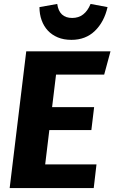

<svg xmlns="http://www.w3.org/2000/svg" viewBox="-20 -953 580 973"><path d="M264 -575 244 -410H457L443 -294H230L209 -120H469L455 0H29L113 -693H540L508 -575ZM342 -751Q303 -751 273 -763.5Q243 -776 222.5 -798Q202 -820 191 -850.5Q180 -881 180 -917L270 -933Q280 -862 346 -862Q410 -862 439 -933L525 -917Q508 -842 461 -796.5Q414 -751 342 -751Z"/></svg>

Font: Qjlgwqiwhsfqbnnlvksmvfsycuq
Style: Regular
Weight: 700
Italic angle: -8°
Designer: Carrois Corporate & Edenspiekermann
Foundry: Carrois Corporate GbR & Edenspiekermann AG
Version: Version 2.001